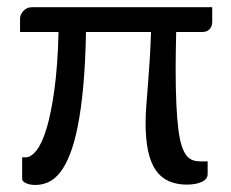

<svg xmlns="http://www.w3.org/2000/svg" viewBox="-20 -522 656 546"><path d="M583.5 -459.5Q583.5 -447.5 576.2 -439.2Q569 -431 554.5 -431H481Q480.5 -402.5 480 -378Q479.5 -353.5 479.5 -328.5Q479.5 -269 481.5 -226.2Q483.5 -183.5 487.2 -154Q491 -124.5 497 -106.5Q503 -88.5 511 -79Q519 -69.5 529 -66.2Q539 -63 551.5 -63H570.5V-27Q570.5 -12.5 553.8 -4.8Q537 3 511.5 3Q482 3 459.8 -7Q437.5 -17 423 -38Q408.5 -59 401.2 -92.2Q394 -125.5 394 -172Q394 -194.5 396 -220.8Q398 -247 400.5 -278.5Q403 -310 405.5 -347.8Q408 -385.5 409.5 -431H224.5Q223 -345 217 -279Q211 -213 201.5 -164.8Q192 -116.5 179.2 -84Q166.5 -51.5 151.2 -32Q136 -12.5 118 -4.2Q100 4 80.5 4Q74.5 4 68 3Q61.5 2 55.8 -0.2Q50 -2.5 46.5 -6Q43 -9.5 43 -14V-74.5H53Q68 -74.5 83.5 -93.8Q99 -113 112 -155.2Q125 -197.5 134.5 -265.5Q144 -333.5 146.5 -431H37V-468.5Q37 -474 39.2 -479.8Q41.5 -485.5 46 -490.5Q50.5 -495.5 56.8 -498.5Q63 -501.5 71.5 -501.5H583.5Z"/></svg>

Font: Lato-Regular
Style: Regular
Weight: 400
Designer: Lukasz Dziedzic with Adam Twardoch and Botio Nikoltchev
Foundry: tyPoland Lukasz Dziedzic
Version: Version 2.015; 2015-08-06; http://www.latofonts.com/